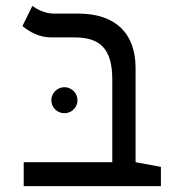

<svg xmlns="http://www.w3.org/2000/svg" viewBox="-20 -632 626 652"><path d="M526.4 -65.4 440.4 -81.1V-400.9C440.4 -520.5 370.6 -585.9 245.1 -585.9H161.6C132.3 -585.9 104.5 -601.1 89.8 -611.8L56.2 -543.5C79.6 -524.9 110.8 -504.9 155.3 -504.9H234.4C322.8 -504.9 361.3 -462.9 361.3 -362.3V-81.1H60.5V0H526.4ZM198.7 -247.6C223.1 -247.6 243.2 -267.1 243.2 -291.5C243.2 -315.9 223.1 -335.9 198.7 -335.9C174.3 -335.9 154.3 -315.9 154.3 -291.5C154.3 -267.1 174.3 -247.6 198.7 -247.6Z"/></svg>

Font: Cascadia Code SemiLight
Style: Regular
Weight: 350
Monospace: yes
Designer: Aaron Bell
Foundry: Saja Typeworks
Version: Version 2404.023